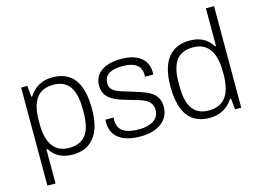

<svg xmlns="http://www.w3.org/2000/svg" viewBox="-114 -935 1797 1321"><g transform="rotate(-15 785.0 -275.0)"><path d="M72 173H130V-71H137C174 -9 236 12 297 12C426 12 505 -73 505 -257C505 -456 429 -538 296 -538C225 -538 169 -509 130 -447H123L116 -526H72ZM285 -39C217 -39 130 -71 130 -253V-272C130 -410 177 -487 291 -487C379 -487 443 -436 443 -277V-249C443 -100 389 -39 285 -39Z M782 12C899 12 986 -44 986 -146C986 -257 880 -275 788 -305C717 -328 652 -337 652 -401C652 -458 696 -488 782 -488C896 -488 915 -433 915 -392V-377H973C974 -384 974 -389 974 -394C974 -465 929 -538 785 -538C662 -538 593 -484 593 -400C593 -301 681 -277 765 -252C845 -229 926 -216 926 -137C926 -73 867 -38 787 -38C694 -38 632 -61 632 -145C632 -150 632 -154 633 -162H575C575 -156 574 -149 574 -144C574 -42 646 12 782 12Z M1274 12C1341 12 1402 -17 1440 -79H1447L1455 0H1499V-723H1441V-455H1434C1396 -516 1342 -538 1273 -538C1145 -538 1066 -453 1066 -269C1066 -70 1142 12 1274 12ZM1279 -39C1191 -39 1127 -90 1127 -249V-277C1127 -426 1181 -487 1285 -487C1353 -487 1441 -455 1441 -273V-254C1441 -116 1393 -39 1279 -39Z"/></g></svg>

Font: Archivo ExtraLight
Style: Regular
Weight: 200
Designer: Hector Gatti
Foundry: Omnibus-Type
Version: Version 2.001